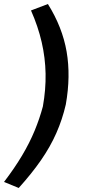

<svg xmlns="http://www.w3.org/2000/svg" viewBox="-44 -740 453 954"><path d="M49 194 -24 164Q28 96 65.5 33Q103 -30 128 -90.5Q153 -151 169 -211Q184 -295 182.5 -374Q181 -453 163 -531Q145 -609 110 -688L194 -720Q266 -605 287 -483.5Q308 -362 283 -221Q266 -147 236 -79Q206 -11 160 55.5Q114 122 49 194Z"/></svg>

Font: Nunito Sans 7pt SemiExpanded SemiBold
Style: Italic
Weight: 600
Width: 6
Italic angle: -9°
Designer: Vernon Adams
Foundry: Vernon Adams
Version: Version 3.101;gftools[0.9.27]